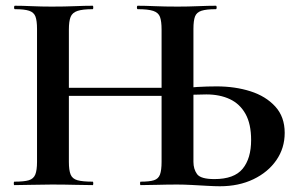

<svg xmlns="http://www.w3.org/2000/svg" viewBox="-20 -645 1047 669"><path d="M746 4Q729 4 702.5 2.5Q676 1 648.5 -0.5Q621 -2 598 -2Q562 -2 529 -1Q496 0 470 0Q468 0 468 -6Q468 -12 470 -12Q501 -12 516.5 -17Q532 -22 537.5 -37Q543 -52 543 -81V-542Q543 -571 537.5 -586Q532 -601 514 -607Q496 -613 460 -613Q457 -613 457 -619Q457 -625 460 -625Q486 -625 519.5 -623.5Q553 -622 599 -622Q635 -622 670.5 -623.5Q706 -625 732 -625Q735 -625 735 -619Q735 -613 732 -613Q699 -613 682 -607.5Q665 -602 659.5 -587.5Q654 -573 654 -544V-81Q654 -56 666.5 -38.5Q679 -21 727 -21Q796 -21 825.5 -57Q855 -93 855 -157Q855 -213 835.5 -248Q816 -283 781 -299.5Q746 -316 699 -316Q678 -316 655 -315Q632 -314 607 -312L601 -335Q633 -340 667.5 -342Q702 -344 735 -344Q799 -344 852.5 -327Q906 -310 939 -274Q972 -238 972 -182Q972 -129 943 -87Q914 -45 863 -20.5Q812 4 746 4ZM30 0Q28 0 28 -6Q28 -12 30 -12Q64 -12 80.5 -17Q97 -22 103 -37Q109 -52 109 -81V-544Q109 -573 103.5 -587.5Q98 -602 81.5 -607.5Q65 -613 32 -613Q29 -613 29 -619Q29 -625 32 -625Q58 -625 91 -623.5Q124 -622 160 -622Q206 -622 240.5 -623.5Q275 -625 303 -625Q305 -625 305 -619Q305 -613 303 -613Q268 -613 250 -607Q232 -601 226 -586Q220 -571 220 -542V-81Q220 -52 226 -37Q232 -22 250 -17Q268 -12 303 -12Q305 -12 305 -6Q305 0 303 0Q274 0 240 -1Q206 -2 160 -2Q124 -2 90 -1Q56 0 30 0ZM161 -311V-339H594V-311Z"/></svg>

Font: Cormorant Infant Light
Style: Regular
Weight: 300
Designer: Christian Thalmann (Catharsis Fonts)
Foundry: Catharsis Fonts
Version: Version 4.001